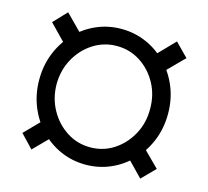

<svg xmlns="http://www.w3.org/2000/svg" viewBox="-93 -719 908 837"><g transform="rotate(15 361.5 -301.0)"><path d="M359.4 9.8Q299.3 9.8 246.6 -13.4Q193.8 -36.6 154.3 -78.4Q114.7 -120.1 92 -176Q69.3 -231.9 69.3 -296.9Q69.3 -361.8 92 -417.5Q114.7 -473.1 154.3 -514.6Q193.8 -556.2 246.6 -579.3Q299.3 -602.5 359.4 -602.5Q419.4 -602.5 472.2 -579.3Q524.9 -556.2 564.9 -514.6Q605 -473.1 627.7 -417.5Q650.4 -361.8 650.4 -296.9Q650.4 -231.9 627.7 -176Q605 -120.1 564.9 -78.4Q524.9 -36.6 472.2 -13.4Q419.4 9.8 359.4 9.8ZM359.4 -68.4Q418 -68.4 465.6 -99.4Q513.2 -130.4 541.5 -182.4Q569.8 -234.4 569.3 -296.9Q569.8 -360.4 541.5 -412.1Q513.2 -463.9 465.6 -494.6Q418 -525.4 359.4 -525.4Q301.3 -525.4 253.2 -494.6Q205.1 -463.9 176.5 -412.1Q147.9 -360.4 147.5 -296.9Q147.9 -234.4 176.5 -182.4Q205.1 -130.4 253.2 -99.4Q301.3 -68.4 359.4 -68.4ZM565.4 -452.1 508.8 -511.7 606.4 -612.3 665 -552.7ZM606.4 6.8 508.8 -93.8 565.4 -152.3 665 -52.7ZM115.2 6.8 58.6 -52.7 156.2 -152.3 214.8 -93.8ZM156.2 -452.1 58.6 -552.7 115.2 -612.3 214.8 -511.7Z"/></g></svg>

Font: Inter
Style: Regular
Weight: 400
Designer: Rasmus Andersson
Foundry: rsms
Version: Version 4.000;git-8c9346024